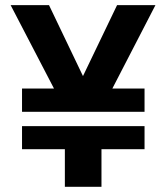

<svg xmlns="http://www.w3.org/2000/svg" viewBox="-20 -720 640 740"><path d="M64.9 -289.1V-378.9H188L21 -700.2H168.9L299.8 -426.8L431.2 -700.2H579.1L413.1 -378.9H537.1V-289.1ZM64.9 -145V-233.9H537.1V-145H371.1V0H230V-145Z"/></svg>

Font: SUSE
Style: Bold
Weight: 700
Designer: Rene Bieder
Foundry: SUSE
Version: Version 1.000